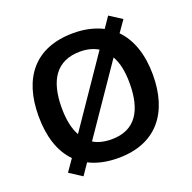

<svg xmlns="http://www.w3.org/2000/svg" viewBox="-137 -886 1061 1062"><g transform="rotate(-20 393.5 -355.5)"><path d="M730 -358C730 -476 698 -572 635 -636L682 -703L609 -750L566 -687C519 -711 461 -725 395 -725C164 -725 57 -579 57 -359C57 -240 87 -143 151 -78L103 -9L177 39L222 -27C268 -3 326 10 394 10C620 10 730 -137 730 -358ZM193 -358C193 -519 254 -616 395 -616C437 -616 472 -606 500 -589L228 -191C204 -233 193 -290 193 -358ZM593 -358C593 -197 534 -100 394 -100C351 -100 315 -109 287 -126L558 -522C582 -481 593 -425 593 -358Z"/></g></svg>

Font: Noto Sans Lao SemiBold
Style: Regular
Weight: 600
Designer: Monotype Design Team
Foundry: Monotype Imaging Inc.
Version: Version 2.003